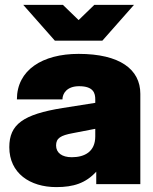

<svg xmlns="http://www.w3.org/2000/svg" viewBox="-20 -752 623 784"><path d="M373 0H553V-369C553 -469 469 -532 301 -532C153 -532 49 -466 49 -346H235C235 -370 253 -400 303 -400C363 -400 369 -370 369 -346V-332L236 -311C74 -285 18 -244 18 -151C18 -45 102 12 210 12C280 12 330 -4 373 -51ZM75 -732 204 -586H398L527 -732H365L301 -670L237 -732ZM209 -158C209 -188 228 -199 276 -208L369 -226V-195C369 -133 326 -110 273 -110C233 -110 209 -128 209 -158Z"/></svg>

Font: Aspekta 900
Style: Regular
Weight: 900
Designer: Ivo Dolenc
Version: Version 2.000